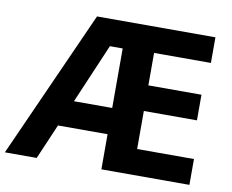

<svg xmlns="http://www.w3.org/2000/svg" viewBox="-78 -814 1108 915"><g transform="rotate(10 476.0 -357.0)"><path d="M893 0H467V-170H227L154 0H0L320 -714H893V-590H618V-433H875V-309H618V-125H893ZM282 -297H467V-585H405Z"/></g></svg>

Font: Noto Sans Javanese
Style: Regular
Weight: 400
Designer: Monotype Design Team
Foundry: Monotype Imaging Inc.
Version: Version 2.004